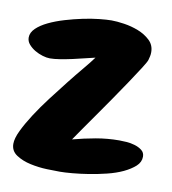

<svg xmlns="http://www.w3.org/2000/svg" viewBox="-68 -604 604 674"><g transform="rotate(10 234.0 -266.5)"><path d="M467.8 -91.8Q467.8 -72.3 451.7 -57.6Q435.5 -43 410.6 -31.2Q385.7 -19.5 354 -11.7Q322.3 -3.9 291.5 1Q260.7 5.9 233.4 8.3Q206.1 10.7 189.5 10.7Q172.9 10.7 143.1 9.8Q113.3 8.8 84 2.4Q54.7 -3.9 33.2 -18.1Q11.7 -32.2 11.7 -57.6Q11.7 -77.1 25.4 -105.5Q39.1 -133.8 60.5 -167Q82 -200.2 108.4 -234.9Q134.8 -269.5 160.2 -301.8Q185.5 -334 208 -360.8Q230.5 -387.7 243.2 -405.3Q229.5 -402.3 208.5 -397Q187.5 -391.6 165 -386.7Q142.6 -381.8 121.6 -378.4Q100.6 -375 85.9 -375Q74.2 -375 59.6 -379.4Q44.9 -383.8 31.7 -391.6Q18.6 -399.4 9.3 -410.2Q0 -420.9 0 -434.6Q0 -452.1 15.6 -467.3Q31.2 -482.4 56.6 -494.6Q82 -506.8 113.3 -516.1Q144.5 -525.4 174.8 -531.7Q205.1 -538.1 232.4 -541Q259.8 -543.9 276.4 -543.9Q294.9 -543.9 321.3 -540Q347.7 -536.1 372.6 -526.4Q397.5 -516.6 415 -500Q432.6 -483.4 432.6 -458Q432.6 -450.2 431.2 -443.8Q429.7 -437.5 427.7 -429.7Q425.8 -422.9 410.6 -398.9Q395.5 -375 373.5 -342.3Q351.6 -309.6 325.7 -272Q299.8 -234.4 276.4 -201.2Q252.9 -168 235.4 -142.6Q217.8 -117.2 211.9 -108.4Q252 -119.1 293.5 -126.5Q335 -133.8 376 -133.8Q385.7 -133.8 401.4 -132.8Q417 -131.8 431.6 -127.4Q446.3 -123 457 -114.7Q467.8 -106.4 467.8 -91.8Z"/></g></svg>

Font: Chewy
Style: Regular
Weight: 400
Version: Version 1.001